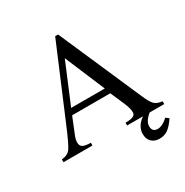

<svg xmlns="http://www.w3.org/2000/svg" viewBox="-189 -826 1099 1142"><g transform="rotate(-30 361.0 -254.5)"><path d="M561 0H452V-19Q492 -19 507 -28Q521 -35 521 -52Q521 -78 502 -122L461 -216H199L153 -102Q144 -79 144 -60Q144 -37 160.5 -28Q177 -19 214 -19V0H15V-19Q57 -23 76 -49.5Q95 -76 141 -186L347 -674H367L613 -111Q635 -59 652.5 -41Q670 -23 707 -19V0H607Q563 35 563 70Q563 109 601 109Q633 109 672 73L692 89Q664 130 639.5 147.5Q615 165 581 165Q548 165 527.5 145.5Q507 126 507 91Q507 38 561 0ZM447 -257 331 -532 216 -257Z"/></g></svg>

Font: STIX Math
Style: Regular
Weight: 400
Designer: MicroPress Inc., with final additions and corrections provided by Coen Hoffman, Elsevier (retired)
Version: Version 1.1.1